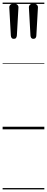

<svg xmlns="http://www.w3.org/2000/svg" viewBox="-20 -989 359 1468"><path d="M86 -692Q74 -692 69 -699Q64 -706 63 -716L51 -931Q50 -943 58.5 -952Q67 -961 86 -961Q105 -961 113.5 -952Q122 -943 121 -931L109 -718Q108 -707 103 -699.5Q98 -692 86 -692ZM235 -692Q224 -692 219 -699Q214 -706 213 -716L201 -931Q200 -943 208.5 -952Q217 -961 235 -961Q254 -961 262.5 -952Q271 -943 270 -931L258 -718Q258 -707 252.5 -699.5Q247 -692 235 -692ZM0 449H319V459H0ZM0 -20H319V0H0ZM0 -505H319V-500H0ZM0 -969H319V-959H0Z"/></svg>

Font: Playwrite IT Trad Guides
Style: Regular
Weight: 400
Designer: Veronika Burian, José Scaglione
Foundry: TypeTogether
Version: Version 1.003